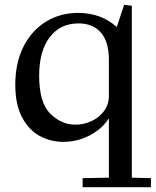

<svg xmlns="http://www.w3.org/2000/svg" viewBox="-20 -584 652 804"><path d="M326 162 436 160V-86H434Q407 -44 355.5 -17Q304 10 245 10Q193 10 147.5 -14Q102 -38 73 -91.5Q44 -145 44 -229Q44 -320 78 -388Q112 -456 172 -493Q232 -530 307 -530Q403 -530 469 -471L500 -564L532 -560V160L612 162V200H326ZM296 -62Q331 -62 363.5 -77Q396 -92 416 -119.5Q436 -147 436 -182V-333Q436 -409 402.5 -447.5Q369 -486 309 -486Q232 -486 188 -428Q144 -370 144 -267Q144 -154 190.5 -108Q237 -62 296 -62Z"/></svg>

Font: Minipax
Style: Regular
Weight: 400
Designer: Raphaël Ronot, Igor Stepanchenko (Cyrillic)
Foundry: steppetype
Version: Version 1.002